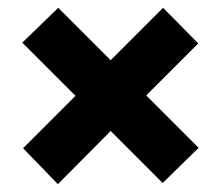

<svg xmlns="http://www.w3.org/2000/svg" viewBox="-20 -524 565 491"><path d="M128 -53 39 -145 173 -279 37 -415 129 -504 263 -370 397 -504 487 -413 354 -280 488 -146 396 -56 263 -189Z"/></svg>

Font: Readex Pro bold
Style: Bold
Weight: 700
Designer: Bonnie Shaver-Troup, Thomas Jockin
Foundry: Lexend
Version: Version 1.200; ttfautohint (v1.8.3)